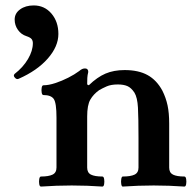

<svg xmlns="http://www.w3.org/2000/svg" viewBox="-20 -683 721 707"><path d="M49 -393Q41 -389 34 -398Q28 -405 34 -411Q65 -435 83 -465.5Q101 -496 101 -524Q101 -533 96.5 -539Q92 -545 77 -550Q58 -556 46 -573Q34 -590 34 -611Q34 -634 54 -648.5Q74 -663 104 -663Q144 -663 169.5 -633Q195 -603 195 -558Q195 -512 156 -467.5Q117 -423 49 -393ZM131 4Q126 4 124.5 -5Q123 -14 124.5 -23.5Q126 -33 131 -33Q159 -33 173.5 -40Q188 -47 188 -66V-250Q188 -304 178 -318.5Q168 -333 140 -333Q135 -333 133.5 -342Q132 -351 133.5 -360Q135 -369 140 -369Q159 -369 183.5 -377Q208 -385 231.5 -397Q255 -409 271 -421Q278 -427 283 -429Q288 -431 293 -431Q305 -431 305 -418Q302 -406 301.5 -396Q301 -386 301 -372L307 -369Q338 -399 368.5 -412Q399 -425 439 -425Q490 -425 523.5 -406.5Q557 -388 578 -349Q591 -323 597 -295Q603 -267 603 -228V-66Q603 -47 617 -40Q631 -33 659 -33Q664 -33 665.5 -23.5Q667 -14 665.5 -5Q664 4 659 4Q631 2 602.5 1Q574 0 546 0Q517 0 489 1Q461 2 432 4Q428 4 426.5 -5Q425 -14 426.5 -23.5Q428 -33 432 -33Q461 -33 475.5 -40Q490 -47 490 -66V-173Q490 -249 488 -286.5Q486 -324 475 -342Q463 -360 449 -366Q435 -372 414 -372Q389 -372 373 -365Q357 -358 345 -351Q324 -336 312.5 -316Q301 -296 301 -254V-66Q301 -47 315 -40Q329 -33 357 -33Q362 -33 363.5 -23.5Q365 -14 363.5 -5Q362 4 357 4Q329 2 301 1Q273 0 244 0Q216 0 187.5 1Q159 2 131 4Z"/></svg>

Font: Junicode SmExp
Style: Bold
Weight: 700
Width: 6
Designer: Peter S. Baker
Version: Version 2.205; ttfautohint (v1.8.4)